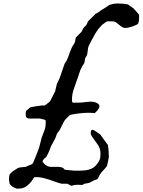

<svg xmlns="http://www.w3.org/2000/svg" viewBox="-20 -831 820 1104"><path d="M242.7 -121.6V-137.7Q242.7 -138.7 240.2 -140.6Q237.8 -142.6 236.8 -142.6Q235.4 -143.1 231.4 -144Q227.5 -145 223.1 -146Q218.8 -147 215.1 -147.9Q211.4 -148.9 210 -149.4H144.5Q133.3 -152.8 130.6 -157.2Q127.9 -161.6 127.9 -172.4V-180.7Q127.9 -185.1 128.9 -189.2Q129.9 -193.4 133.8 -196.8Q135.3 -198.2 138.2 -200.7Q141.1 -203.1 144.5 -205.8Q147.9 -208.5 150.9 -210.7Q153.8 -212.9 154.8 -213.9Q158.7 -214.8 168 -216.6Q177.2 -218.3 187.5 -220Q197.8 -221.7 207 -222.9Q216.3 -224.1 219.7 -224.6H232.4H236.8Q237.3 -224.6 240 -226.6Q242.7 -228.5 246.1 -231Q249.5 -233.4 252.9 -236.3Q256.3 -239.3 258.8 -240.7Q260.7 -242.2 264.9 -246.1Q269 -250 269 -251Q271 -254.9 275.1 -262.9Q279.3 -271 283.7 -279.5Q288.1 -288.1 291.7 -295.7Q295.4 -303.2 296.9 -305.7Q297.4 -307.1 298.8 -313.5Q300.3 -319.8 302 -327.1Q303.7 -334.5 305.2 -340.8Q306.6 -347.2 307.1 -348.6Q307.6 -350.1 310.1 -355Q312.5 -359.9 315.2 -365.5Q317.9 -371.1 320.3 -376Q322.8 -380.9 322.8 -381.8Q324.2 -384.8 328.1 -396.7Q332 -408.7 336.9 -422.4Q341.8 -436 345.7 -448Q349.6 -460 351.1 -462.9Q351.1 -463.9 352.5 -466.3Q354 -468.8 356 -471.7Q357.9 -474.6 359.6 -476.8Q361.3 -479 361.8 -480Q371.6 -499.5 378.4 -520.8Q385.3 -542 394.5 -561Q395 -562 396.5 -564.5Q397.9 -566.9 399.9 -569.6Q401.9 -572.3 403.3 -574.7Q404.8 -577.1 404.8 -577.6Q406.2 -580.1 408.4 -584Q410.6 -587.9 410.6 -588.9Q411.1 -589.4 411.9 -593.3Q412.6 -597.2 413.3 -601.8Q414.1 -606.4 414.8 -610.4Q415.5 -614.3 416 -614.7Q417 -616.2 421.6 -621.1Q426.3 -626 431.9 -631.3Q437.5 -636.7 442.4 -641.6Q447.3 -646.5 448.7 -647.9Q449.2 -648.9 450.7 -652.1Q452.1 -655.3 453.9 -658.9Q455.6 -662.6 457.3 -665.8Q459 -668.9 460 -669.9Q460 -670.4 462.4 -672.9Q464.8 -675.3 467.5 -678Q470.2 -680.7 472.7 -683.1Q475.1 -685.5 476.1 -686.5Q476.6 -687 478 -690.2Q479.5 -693.4 481.2 -697Q482.9 -700.7 484.4 -703.9Q485.8 -707 485.8 -708Q487.8 -710 493.7 -715.8Q499.5 -721.7 506.6 -728.5Q513.7 -735.4 520.3 -741.9Q526.9 -748.5 529.8 -752Q530.8 -752.4 534.9 -754.2Q539.1 -755.9 540 -756.8Q541.5 -756.8 543.7 -759.3Q545.9 -761.7 546.9 -761.7Q554.2 -767.6 561.3 -772Q568.4 -776.4 575.7 -780.8Q583 -785.2 590.6 -790Q598.1 -794.9 606.9 -801.8Q621.6 -807.1 634.8 -809.1Q647.9 -811 660.2 -811Q674.3 -811 687.5 -809.6Q700.7 -808.1 714.8 -805.7Q722.2 -801.3 728 -796.9Q733.4 -793 738.5 -789.3Q743.7 -785.6 747.1 -783.2Q748 -783.2 749.8 -781Q751.5 -778.8 752 -777.8Q755.4 -774.4 760 -769.3Q764.6 -764.2 769 -758.8Q774.4 -752.9 779.8 -746.1V-734.9Q779.8 -724.1 779.3 -716.1Q778.8 -708 774.9 -696.8Q772.5 -691.9 762.7 -687.3Q752.9 -682.6 741.2 -678.7Q729.5 -674.8 718.5 -672.4Q707.5 -669.9 703.1 -669.9Q691.9 -669.9 682.9 -675.3Q673.8 -680.7 665.8 -687.5Q657.7 -694.3 649.9 -700.4Q642.1 -706.5 632.8 -708Q632.8 -708 630.4 -708Q627.9 -708 624.5 -708.3Q621.1 -708.5 617.9 -708.5Q614.7 -708.5 612.8 -708.5Q609.4 -708.5 602.5 -708.3Q595.7 -708 595.2 -708Q594.2 -708 592 -706.5Q589.8 -705.1 587.2 -703.1Q584.5 -701.2 582 -699.2Q579.6 -697.3 579.1 -696.8Q570.8 -691.9 563.2 -684.3Q555.7 -676.8 548.6 -668Q541.5 -659.2 535.6 -649.9Q529.8 -640.6 524.9 -632.8Q522 -627.4 516.8 -617.9Q511.7 -608.4 506.6 -598.9Q501.5 -589.4 497.3 -581.5Q493.2 -573.7 492.7 -571.8Q488.8 -564.9 487.3 -558.6Q485.8 -552.2 485.1 -545.9Q484.4 -539.6 483.6 -532.5Q482.9 -525.4 481 -517.1Q481 -516.1 479.5 -513.2Q478 -510.3 476.1 -506.8Q474.1 -503.4 472.2 -500.2Q470.2 -497.1 469.7 -496.1Q469.7 -495.1 469 -491.2Q468.3 -487.3 467.5 -482.7Q466.8 -478 466.1 -473.9Q465.3 -469.7 464.8 -468.8Q464.4 -468.3 462.9 -465.8Q461.4 -463.4 459.7 -460.7Q458 -458 456.3 -455.6Q454.6 -453.1 454.1 -452.6Q441.9 -431.2 435.8 -410.2Q429.7 -389.2 420.9 -366.7Q411.1 -339.8 402.6 -313.7Q394 -287.6 394 -258.3V-252.4Q394 -248.5 395 -245.1Q396 -241.7 399.9 -240.7H432.1Q442.9 -240.7 451.7 -241.7Q460.4 -242.7 468.8 -243.7Q477.1 -244.6 485.6 -245.6Q494.1 -246.6 504.4 -246.6Q509.8 -246.6 517.8 -245.1Q525.9 -243.7 533.4 -240.5Q541 -237.3 546.4 -232.2Q551.8 -227.1 551.8 -219.7Q551.8 -214.8 549.1 -209.5Q546.4 -204.1 542.2 -198.7Q538.1 -193.4 533.4 -188.7Q528.8 -184.1 524.9 -180.7Q516.1 -181.6 507.6 -182.1Q499 -182.6 490.2 -182.6Q462.9 -182.6 436.3 -179.2Q409.7 -175.8 382.8 -170.4Q380.9 -168.9 376.2 -164.6Q371.6 -160.2 366.5 -154.8Q361.3 -149.4 356.9 -144.5Q352.5 -139.6 351.1 -137.7Q349.6 -136.2 345.7 -128.2Q341.8 -120.1 336.9 -110.8Q332 -101.6 328.1 -93.3Q324.2 -85 322.8 -83Q322.8 -82 320.3 -79.1Q317.9 -76.2 315.2 -72.5Q312.5 -68.8 310.1 -65.7Q307.6 -62.5 307.1 -61.5Q306.6 -61 305.9 -58.6Q305.2 -56.2 304.4 -53.5Q303.7 -50.8 303 -48.3Q302.2 -45.9 301.8 -45.4Q301.3 -43 297.4 -35.2Q293.5 -27.3 288.6 -18.3Q283.7 -9.3 279.5 -1.5Q275.4 6.3 273.9 8.3Q273.4 9.8 271.2 15.6Q269 21.5 266.6 28.1Q264.2 34.7 261.7 40Q259.3 45.4 258.8 46.4Q257.8 48.8 256.1 52.2Q254.4 55.7 252.7 59.1Q251 62.5 249.5 65.4Q248 68.4 247.6 69.3Q245.1 72.3 241.5 75.4Q237.8 78.6 234.1 82Q230.5 85.4 227.8 89.6Q225.1 93.8 225.1 98.6V100.1Q225.1 101.6 226.6 101.6Q234.4 112.3 244.4 119.4Q254.4 126.5 269 128.4H296.9H307.1Q311 128.4 317.6 128.7Q324.2 128.9 330.8 130.4Q337.4 131.8 343 135.3Q348.6 138.7 351.1 144.5Q354 145 362.5 146Q371.1 147 380.9 147.9Q390.6 148.9 399.2 149.7Q407.7 150.4 410.6 150.4H429.2Q451.7 150.4 469.7 148.4Q487.8 146.5 502.7 140.4Q517.6 134.3 529.5 122.3Q541.5 110.4 551.8 90.3Q555.7 82.5 556.6 74.2Q557.6 65.9 557.6 57.6V49.8Q557.6 37.6 554.9 28.1Q552.2 18.6 547.9 10.3Q543.5 2 537.4 -6.1Q531.2 -14.2 524.9 -23.4Q522.5 -26.9 518.6 -32.2Q514.6 -37.6 511.2 -43Q507.8 -48.3 505.4 -52.2Q502.9 -56.2 502.9 -56.6Q502.4 -58.6 502.4 -60.5Q502 -62 502 -63.5Q502 -64.9 502 -65.9Q502 -74.2 503.4 -79.3Q504.9 -84.5 513.7 -84.5Q513.7 -84.5 516.6 -83.5Q517.6 -83 519 -83Q520 -82.5 523.9 -80.1Q527.8 -77.6 533 -74.2Q538.1 -70.8 543.5 -67.1Q548.8 -63.5 551.8 -61.5Q551.8 -61 554.2 -59.3Q556.6 -57.6 557.6 -56.6Q559.6 -53.2 565.9 -44.4Q572.3 -35.6 579.3 -26.1Q586.4 -16.6 592.5 -8.1Q598.6 0.5 601.1 3.4Q601.1 5.4 601.6 10Q602.1 14.6 602.8 20Q603.5 25.4 604 30.3Q604.5 35.2 604.5 37.1Q604.5 40 604.7 45.4Q605 50.8 605.2 55.9Q605.5 61 605.7 65.2Q606 69.3 606 70.3Q605.5 75.2 603.8 83.7Q602.1 92.3 600.3 100.6Q598.6 108.9 596.9 115.5Q595.2 122.1 595.2 123.5Q594.2 125 589.6 130.6Q585 136.2 579.6 142.3Q574.2 148.4 569.3 153.8Q564.5 159.2 563 160.6Q561 162.6 557.1 168.9Q553.2 175.3 551.8 177.2Q551.8 178.2 550 181.4Q548.3 184.6 546.6 188.2Q544.9 191.9 543 195.1Q541 198.2 540 198.7Q539.6 199.2 537.4 200.2Q535.2 201.2 532.7 201.9Q530.3 202.6 527.8 203.4Q525.4 204.1 524.9 204.6Q523.4 204.6 518.8 207Q514.2 209.5 508.8 212.2Q503.4 214.8 498.8 217.5Q494.1 220.2 492.7 220.7Q491.2 220.7 487.1 221.7Q482.9 222.7 478.3 223.4Q473.6 224.1 469.5 224.9Q465.3 225.6 464.8 225.6Q463.9 226.6 459.5 228.8Q455.1 231 454.1 232.4Q451.7 232.4 441.7 231.9Q431.6 231.4 422.9 231.4Q412.6 231.4 410.6 232.4Q409.7 232.4 406.5 233.2Q403.3 233.9 399.9 234.9Q396.5 235.8 393.3 236.6Q390.1 237.3 389.6 237.3Q388.2 236.8 385 235.1Q381.8 233.4 378.2 231.4Q374.5 229.5 371.1 227.8Q367.7 226.1 366.7 225.6H344.2H335Q316.4 221.2 298.8 214.6Q281.2 208 263.7 202.1Q246.1 196.3 227.8 191.9Q209.5 187.5 189.5 187.5Q188 187.5 186 187.7Q184.1 188 182.1 188Q180.2 188.5 177.7 188.5Q176.8 188.5 174.8 190.9Q172.9 193.4 171.1 196.3Q169.4 199.2 167.7 201.7Q166 204.1 166 204.6Q151.4 225.6 132.6 239.5Q113.8 253.4 87.4 253.4H74.7Q73.2 252.9 70.3 251.5Q67.4 250 63.7 248.3Q60.1 246.6 56.6 245.1Q53.2 243.7 51.8 242.7Q50.3 241.2 47.4 238.8Q44.4 236.3 42 233.6Q39.6 231 37.6 228.8Q35.6 226.6 35.6 225.6Q31.7 210.9 31.7 197.8Q31.7 184.6 35.6 171.4Q35.6 170.9 37.6 168.9Q39.6 167 42 164.6Q44.4 162.1 47.4 159.4Q50.3 156.7 51.8 155.3Q54.7 153.3 59.8 149.9Q64.9 146.5 70.1 143.3Q75.2 140.1 79.3 137.5Q83.5 134.8 85 134.3Q86.4 133.3 92.8 132.3Q99.1 131.3 106.7 130.4Q114.3 129.4 120.8 128.9Q127.4 128.4 128.9 128.4Q129.4 127.4 133.8 125.5Q138.2 123.5 138.7 123.5Q139.6 123 143.6 121.3Q147.5 119.6 152.1 117.9Q156.7 116.2 160.9 114.3Q165 112.3 166 111.3Q166.5 111.3 168.5 107.4Q170.4 103.5 171.9 101.6Q180.2 81.1 188.5 61.3Q196.8 41.5 204.1 20.5Q209 4.9 212.2 -10.3Q215.3 -25.4 219.7 -39.6Q227.5 -60.5 235.1 -80.1Q242.7 -99.6 242.7 -121.6Z"/></svg>

Font: IM FELL English
Style: Regular
Weight: 400
Designer: Igino Marini
Foundry: Igino Marini
Version: 3.00